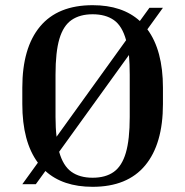

<svg xmlns="http://www.w3.org/2000/svg" viewBox="-20 -710 714 740"><path d="M608 -309Q608 -155 539.5 -72.5Q471 10 337 10Q222 10 155 -51L118 0H66L126 -83Q66 -164 66 -309V-372Q66 -526 134.5 -608Q203 -690 337 -690Q452 -690 519 -629L556 -680H608L548 -597Q608 -516 608 -372ZM194 -259Q194 -238 195 -219Q196 -200 198 -183L466 -555Q451 -610 419 -632.5Q387 -655 337 -655Q288 -655 256 -633Q224 -611 209 -560.5Q194 -510 194 -422ZM480 -422Q480 -464 477 -498L208 -125Q223 -71 255 -48Q287 -25 337 -25Q387 -25 418.5 -47.5Q450 -70 465 -121Q480 -172 480 -259Z"/></svg>

Font: Inria Serif
Style: Bold
Weight: 700
Designer: Black Foundry Team
Foundry: Black Foundry
Version: Version 1.000; ttfautohint (v1.8.3)